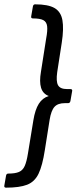

<svg xmlns="http://www.w3.org/2000/svg" viewBox="-69 -721 354 886"><path d="M93 -701Q153 -701 182.5 -684Q212 -667 219 -628Q226 -589 216 -524L195 -388Q189 -345 199 -327.5Q209 -310 240 -310H255Q266 -310 264 -301L256 -255Q254 -245 245 -245H230Q198 -245 182.5 -228Q167 -211 160 -168L138 -29Q127 43 109 80.5Q91 118 56 131.5Q21 145 -41 145Q-51 145 -49 135L-41 89Q-39 80 -31 80Q1 80 18.5 72.5Q36 65 45 45Q54 25 60 -13L85 -166Q93 -215 110 -242Q127 -269 156 -278Q129 -288 120.5 -316Q112 -344 120 -390L144 -543Q151 -580 148.5 -600Q146 -620 131 -628Q116 -636 83 -636Q73 -636 75 -646L83 -692Q85 -701 93 -701Z"/></svg>

Font: Sofia Sans Semi Condensed
Style: Italic
Weight: 400
Italic angle: -9°
Designer: Botio Nikoltchev, Ani Petrova
Foundry: lettersoup
Version: Version 4.101